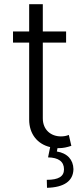

<svg xmlns="http://www.w3.org/2000/svg" viewBox="-20 -696 402 915"><path d="M119 -676V-546H42V-493H119V-126C119 -57 159 -9 219 5L209 54C259 55 285 74 285 111C285 145 259 161 203 161L204 199C285 197 329 167 330 110C329 65 301 34 251 26L254 10H260C281 10 299 6 320 -1L308 -53C296 -48 284 -46 270 -46C223 -46 184 -77 184 -132V-493H295V-546H184V-676Z"/></svg>

Font: Wafeq Light
Style: Regular
Weight: 300
Designer: Rasmus Andersson & Azza Alameddine
Foundry: Google & TypeTogether
Version: Version 3.000;January 28, 2025;FontCreator 15.0.0.3014 64-bi